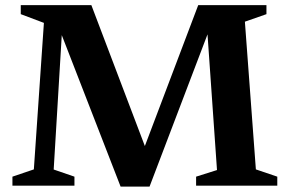

<svg xmlns="http://www.w3.org/2000/svg" viewBox="-20 -702 1094 726"><path d="M947.5 -61.5 1028.5 -34V0H721.5V-34L800.5 -59L763.5 -588.5L770.5 -587.5L545.5 3.5H436L208 -583.5L214.5 -584.5L183 -61L261.5 -34V0H27V-34L108 -61.5L146 -615.5L58.5 -648.5V-682.5H325.5L533 -136H522.5L729.5 -682.5H987.5V-648.5L906 -620Z"/></svg>

Font: Newsreader SemiBold
Style: Regular
Weight: 600
Designer: Hugues Gentile
Foundry: Production Type
Version: Version 1.003